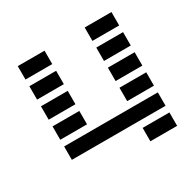

<svg xmlns="http://www.w3.org/2000/svg" viewBox="-176 -875 1231 1213"><g transform="rotate(-30 439.5 -269.0)"><path d="M97.7 -585.9V-683.6H293V-585.9ZM585.9 -585.9V-683.6H781.2V-585.9ZM97.7 -439.5V-537.1H293V-439.5ZM585.9 -439.5V-537.1H781.2V-439.5ZM97.7 -293V-390.6H293V-293ZM585.9 -293V-390.6H781.2V-293ZM97.7 -146.5V-244.1H293V-146.5ZM585.9 -146.5V-244.1H781.2V-146.5ZM781.2 -97.7V0H97.7V-97.7ZM585.9 146.5V48.8H781.2V146.5Z"/></g></svg>

Font: Trigram
Style: Regular
Weight: 400
Designer: GGBotNet
Foundry: GGBotNet
Version: 1.05